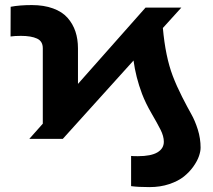

<svg xmlns="http://www.w3.org/2000/svg" viewBox="-20 -559 857 773"><path d="M22.5 -412.1 22.9 -531.7Q59.1 -538.6 107.9 -538.6Q156.7 -538.6 193.6 -525.1Q230.5 -511.7 252 -487.3Q273.4 -462.9 283.7 -432.1Q293.9 -401.4 293.9 -364.3V-221.2L565.9 -528.3H710L635.7 -446.3Q646 -331.1 675.3 -253.9Q690.9 -212.9 713.1 -169.2Q735.4 -125.5 750.2 -99.4Q765.1 -73.2 776.4 -37.4Q787.6 -1.5 787.6 35.6Q787.6 50.3 781 69.6Q774.4 88.9 758.8 111.1Q743.2 133.3 720.5 151.6Q697.8 169.9 661.6 182.1Q625.5 194.3 582 194.3Q536.1 194.3 507.8 190.4V68.8Q514.2 69.8 535.2 69.8Q587.9 69.8 613.8 54.4Q639.6 39.1 639.6 11.7Q639.6 -10.7 626.2 -37.1Q612.8 -63.5 589.6 -103.3Q566.4 -143.1 551.8 -181.2Q526.4 -249 517.6 -315.4L232.9 0H98.1L152.3 -61V-364.7Q152.3 -393.1 128.9 -403.8Q105.5 -414.6 64 -414.6Q39.1 -414.6 22.5 -412.1Z"/></svg>

Font: Bert Sans Black
Style: Regular
Weight: 900
Designer: Christian Robertson, Adam Twardoch, & Cristiano Sobral
Foundry: Google
Version: Version 12.135;January 10, 2020;FontCreator 12.0.0.2547 64-b